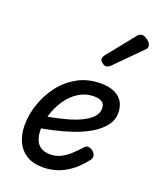

<svg xmlns="http://www.w3.org/2000/svg" viewBox="-157 -935 851 1046"><g transform="rotate(20 268.5 -412.5)"><path d="M221 19Q161 19 123 -5.5Q85 -30 67 -72Q49 -114 49 -164Q49 -224 70 -286.5Q91 -349 131 -401.5Q171 -454 229.5 -486.5Q288 -519 363 -519Q412 -519 443.5 -504Q475 -489 490.5 -462.5Q506 -436 506 -400Q506 -358 480 -324.5Q454 -291 410.5 -265Q367 -239 312.5 -220.5Q258 -202 201 -189.5Q144 -177 91 -169L100 -240Q133 -245 175 -253.5Q217 -262 259 -273.5Q301 -285 336.5 -302Q372 -319 393.5 -341.5Q415 -364 415 -393Q415 -418 398 -429Q381 -440 353 -440Q304 -440 264 -415Q224 -390 196.5 -349.5Q169 -309 154 -261.5Q139 -214 139 -170Q139 -138 148.5 -113Q158 -88 179 -74.5Q200 -61 233 -61Q266 -61 293.5 -74.5Q321 -88 345.5 -110.5Q370 -133 394 -160Q406 -174 422 -170Q438 -166 448 -155Q458 -144 459.5 -132Q461 -120 449 -105Q411 -57 372.5 -30Q334 -3 296 8Q258 19 221 19ZM354 -616Q345 -616 332.5 -625.5Q320 -635 320 -646Q320 -653 322.5 -659Q325 -665 330 -671L453 -824Q462 -836 469 -840Q476 -844 484 -844Q494 -844 506.5 -837Q519 -830 528 -819Q537 -808 537 -796Q537 -788 533.5 -783Q530 -778 524 -773L383 -631Q368 -616 354 -616Z"/></g></svg>

Font: Playwrite CA
Style: Regular
Weight: 400
Designer: Veronika Burian, José Scaglione
Foundry: TypeTogether
Version: Version 1.002